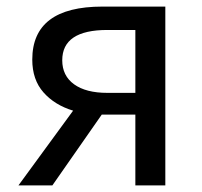

<svg xmlns="http://www.w3.org/2000/svg" viewBox="-20 -563 614 583"><path d="M391 0V-215H291H289L139 0H36L202 -227Q146 -244 112 -282.5Q78 -321 78 -382Q78 -543 291 -543H482V0ZM306 -281H391V-472H306Q169 -472 169 -380Q169 -333 205 -307Q241 -281 306 -281Z"/></svg>

Font: Noto Sans SC
Style: Regular
Weight: 400
Designer: Ryoko NISHIZUKA  (kana, bopomofo & ideographs); Paul D. Hunt (Latin, Greek & Cyrillic); Sandoll Communications , Soo-you
Foundry: Adobe
Version: Version 2.002;hotconv 1.0.116;makeotfexe 2.5.65601